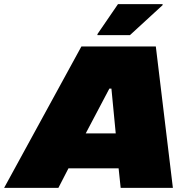

<svg xmlns="http://www.w3.org/2000/svg" viewBox="-82 -914 907 934"><path d="M-62 0 314 -688H676L759 0H505L495 -95H251L202 0ZM335 -265H481L460 -483H450ZM392 -743V-748L492 -894H709V-889L550 -743Z"/></svg>

Font: Saira Expanded Black
Style: Italic
Weight: 900
Width: 7
Italic angle: -12°
Designer: Hector Gatti with collaboration of the Omnibus-Type team
Foundry: Omnibus-Type
Version: Version 1.101